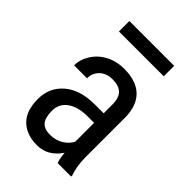

<svg xmlns="http://www.w3.org/2000/svg" viewBox="-214 -806 908 908"><g transform="rotate(45 239.5 -352.5)"><path d="M215.8 -68.8Q252.9 -68.8 281.7 -86.4Q310.5 -104 323.7 -130.4V-256.3H274.9Q213.4 -254.9 177.7 -228.5Q142.1 -202.1 142.1 -155.8Q142.1 -109.4 160.2 -88.9Q178.7 -68.4 215.8 -68.8ZM95.7 -30.3Q55.7 -70.3 55.7 -147.5Q55.7 -224.6 110.4 -272Q165 -319.3 260.3 -320.3H323.7V-376.5Q323.7 -423.8 302.7 -443.8Q281.7 -463.9 240.7 -463.9Q199.7 -463.9 175.3 -440.4Q150.9 -417 150.9 -381.8H64.5Q64.5 -421.9 88.4 -459Q112.3 -496.1 152.8 -517.1Q193.4 -538.1 243.2 -538.1Q324.2 -538.1 366.2 -498Q408.2 -458 409.7 -380.4V-113.8Q410.2 -52.7 426.3 -7.8V0H336.4Q328.6 -17.1 325.2 -57.6Q279.3 9.8 208 9.8Q136.7 9.8 95.7 -30.3ZM400.9 -645H101.1V-714.8H400.9Z"/></g></svg>

Font: RobotoCondensed-Regular
Style: Regular
Weight: 400
Designer: Google
Version: Version 2.001201; 2014